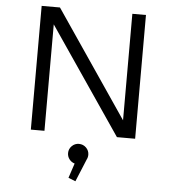

<svg xmlns="http://www.w3.org/2000/svg" viewBox="-62 -757 974 1082"><g transform="rotate(5 425.0 -216.0)"><path d="M642.5 -700H719.5V0H616.5L206.5 -602V0H129.5V-700H233L642.5 -97.5ZM464.5 113Q464.5 128 457.5 141L405 268L364.5 252L392 169Q373.5 163.5 361.8 148.2Q350 133 350 113Q350 90 366.8 73.2Q383.5 56.5 407 56.5Q431 56.5 447.8 73.2Q464.5 90 464.5 113Z"/></g></svg>

Font: League Mono Wide Light
Style: Regular
Weight: 300
Width: 8
Designer: Tyler Finck
Foundry: The League of Moveable Type / Tyler Finck
Version: Version 2.210